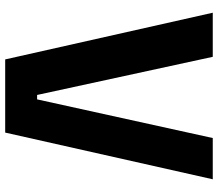

<svg xmlns="http://www.w3.org/2000/svg" viewBox="-70 -770 840 740"><g transform="rotate(90 350.0 -400.0)"><path d="M199 -800 346 -123H363L512 -800H671L491 0H209L29 -800Z"/></g></svg>

Font: Martian Mono
Style: Bold
Weight: 700
Designer: Roman Shamin
Foundry: Evil Martians
Version: Version 1.000